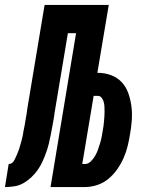

<svg xmlns="http://www.w3.org/2000/svg" viewBox="-67 -755 587 775"><path d="M-47 0 -32 -93Q-25 -93 -19.5 -96.5Q-14 -100 -11 -105.5Q-8 -111 -5 -117Q-2 -123 0.5 -129Q3 -135 5.5 -141Q8 -147 10 -153Q12 -159 13.5 -165Q15 -171 17 -177Q19 -183 20.5 -189.5Q22 -196 23.5 -202Q25 -208 26 -214.5Q27 -221 28 -227Q29 -233 30.5 -239Q32 -245 33 -251.5Q34 -258 35 -264Q36 -270 37 -276Q39 -286 40.5 -295.5Q42 -305 43 -315L113 -735H372L326 -461H328Q356 -461 381.5 -451.5Q407 -442 424.5 -423Q442 -404 451 -378.5Q460 -353 463.5 -325.5Q467 -298 465 -270Q463 -242 458 -214Q454 -189 448 -164.5Q442 -140 431.5 -116.5Q421 -93 406 -71.5Q391 -50 370.5 -33Q350 -16 325 -8Q300 0 276 0H137L240 -621H207L153 -298Q153 -296 152.5 -293.5Q152 -291 152 -288Q149 -270 145.5 -251.5Q142 -233 138.5 -214Q135 -195 130.5 -176.5Q126 -158 119.5 -140Q113 -122 105 -104Q97 -86 85.5 -69.5Q74 -53 59 -39Q44 -25 27 -15.5Q10 -6 -9 -3Q-28 0 -47 0ZM265 -93H276Q289 -93 299.5 -103.5Q310 -114 317 -126Q324 -138 328.5 -151Q333 -164 337 -177Q341 -190 343.5 -203Q346 -216 348 -229Q350 -238 351 -248Q352 -258 353 -267.5Q354 -277 354.5 -287Q355 -297 355 -306.5Q355 -316 354.5 -325.5Q354 -335 351.5 -344Q349 -353 343 -360.5Q337 -368 328 -368H311Z"/></svg>

Font: Iosevka Curly Heavy Oblique
Style: Regular
Weight: 900
Italic angle: -9°
Monospace: yes
Designer: Belleve Invis
Foundry: Belleve Invis
Version: Version 11.1.0; ttfautohint (v1.8.3)